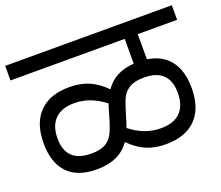

<svg xmlns="http://www.w3.org/2000/svg" viewBox="-117 -835 1082 940"><g transform="rotate(-20 424.0 -365.0)"><path d="M653 -604V-473Q731 -461 771 -408Q811 -355 811 -267Q811 -161 756 -105.5Q701 -50 600 -50Q543 -50 499 -68.5Q455 -87 413 -129Q358 -50 240 -50Q139 -50 88 -104Q37 -158 37 -258Q37 -364 92 -419.5Q147 -475 248 -475Q305 -475 349 -456.5Q393 -438 435 -396Q483 -468 585 -475V-604H-10V-680H858V-604ZM608 -394Q559 -394 531.5 -377Q504 -360 491.5 -332.5Q479 -305 464 -254Q452 -212 444 -191Q518 -132 603 -132Q671 -132 705 -167Q739 -202 739 -267Q739 -394 608 -394ZM384 -272Q387 -281 392 -300Q397 -319 403 -334Q327 -393 245 -393Q178 -393 143.5 -358Q109 -323 109 -258Q109 -132 241 -132Q288 -132 314.5 -147.5Q341 -163 355 -191.5Q369 -220 384 -272Z"/></g></svg>

Font: Rhodium Libre
Style: Regular
Weight: 400
Designer: James Puckett
Foundry: Dunwich Type Founders
Version: Version 1.001; ttfautohint (v1.3)